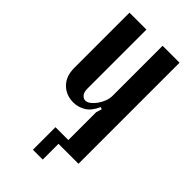

<svg xmlns="http://www.w3.org/2000/svg" viewBox="-250 -765 939 939"><g transform="rotate(45 220.0 -295.0)"><path d="M274 -273Q255 -230 226 -212Q197 -194 163 -194Q113 -194 80 -226.5Q47 -259 47 -317V-699H164V-291Q164 -266 174.5 -254Q185 -242 198 -242Q211 -242 224.5 -252.5Q238 -263 249.5 -279Q261 -295 268.5 -314.5Q276 -334 276 -353V-699H393V0H276V-240L285 -269ZM279 0H255V109H187V-47H279Z"/></g></svg>

Font: Moniqa ExtBd Paragraph
Style: Regular
Weight: 800
Designer: Rajesh Rajput
Foundry: Rajesh Rajput
Version: Version 1.000